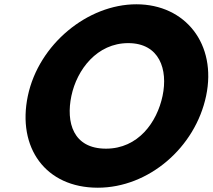

<svg xmlns="http://www.w3.org/2000/svg" viewBox="-20 -860 991 895"><path d="M109.8 -413C59.2 -172 191.8 15 435.8 15C672.8 15 890.2 -172 940.8 -413C991.5 -654 844.6 -840 615.6 -840C388.6 -840 160.5 -654 109.8 -413ZM312.8 -413C338.7 -536 432.6 -659 577.6 -659C723.6 -659 763.7 -536 737.8 -413C712 -290 624.1 -167 474.1 -167C320.1 -167 287 -290 312.8 -413Z"/></svg>

Font: Hussar
Style: BdOblTwo
Weight: 700
Foundry: Cannot Into Space Fonts
Version: Version 2.00